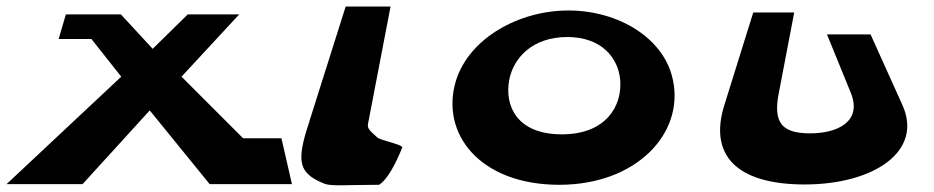

<svg xmlns="http://www.w3.org/2000/svg" viewBox="-32 -564 2852 586"><path d="M827 -142H710L522 -330L698 -520H541L434 -415L337 -520H187H169L147 -445H247L338 -330L-12 -2H220L425 -227L608 -2H610H850H859Z M912 -193V-192C909 -182 906 -173 903 -164L898 -147C875 -61 889 -31 959 -3C980 5 1027 0 1125 0C1162 -23 1196 -115 1196 -115C1189 -125 1127 -136 1119 -145C1103 -160 1088 -170 1091 -185L1160 -544H1023Z M1360 -319C1310 -157 1432 0 1675 0C1911 0 2056 -157 2022 -319C1996 -448 1855 -532 1703 -532C1552 -532 1401 -448 1360 -319ZM1522 -319C1535 -389 1595 -451 1699 -451C1803 -451 1855 -389 1861 -319C1867 -241 1818 -154 1683 -154C1545 -154 1508 -241 1522 -319Z M2625 -459H2492L2565 -280C2600 -193 2524 -157 2441 -157C2358 -157 2326 -186 2345 -280L2392 -526H2267L2179 -244C2131 -92 2214 -1 2424 -1C2633 -1 2787 -101 2722 -244Z"/></svg>

Font: Hussar Milosc
Style: Bold
Weight: 700
Foundry: Cannot Into Space Fonts
Version: Version 1.02